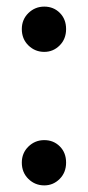

<svg xmlns="http://www.w3.org/2000/svg" viewBox="-20 -555 267 581"><path d="M46 -467Q46 -496 66 -515.5Q86 -535 114 -535Q142 -535 161 -516Q180 -497 180 -467Q180 -437 160.5 -417.5Q141 -398 114 -398Q86 -398 66 -417.5Q46 -437 46 -467ZM46 -63Q46 -92 66 -111.5Q86 -131 114 -131Q142 -131 161 -112Q180 -93 180 -63Q180 -33 160.5 -13.5Q141 6 114 6Q86 6 66 -13.5Q46 -33 46 -63Z"/></svg>

Font: Montserrat Alternates Medium
Style: Regular
Weight: 500
Designer: Julieta Ulanovsky
Foundry: Julieta Ulanovsky
Version: Version 7.200